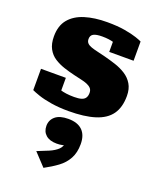

<svg xmlns="http://www.w3.org/2000/svg" viewBox="-167 -654 919 1126"><g transform="rotate(20 292.5 -90.5)"><path d="M348 -130Q348 -148 338.5 -158.5Q329 -169 312 -176Q295 -183 273.5 -187.5Q252 -192 228 -198Q194 -206 160.5 -217Q127 -228 99 -246Q71 -264 54.5 -294.5Q38 -325 38 -371Q38 -438 72 -478.5Q106 -519 166 -537.5Q226 -556 304 -556Q369 -556 415 -548Q461 -540 489 -530.5Q517 -521 526 -516V-396H374V-488Q392 -490 401 -485.5Q410 -481 411.5 -474Q413 -467 411 -459.5Q409 -452 406 -447Q394 -453 379 -457.5Q364 -462 346 -464.5Q328 -467 305 -467Q269 -467 251.5 -458Q234 -449 234 -426Q234 -410 243 -400.5Q252 -391 269 -385Q286 -379 308.5 -374Q331 -369 358 -362Q393 -353 428.5 -341.5Q464 -330 494 -311Q524 -292 542 -262Q560 -232 560 -188Q560 -117 528.5 -73Q497 -29 431.5 -8.5Q366 12 267 12Q207 12 158.5 4Q110 -4 78 -15Q46 -26 32 -33V-166H187V-45Q166 -51 154 -62Q142 -73 138 -83.5Q134 -94 138 -99.5Q142 -105 153 -99Q165 -94 182 -88.5Q199 -83 221 -80Q243 -77 270 -77Q298 -77 315 -82Q332 -87 340 -99Q348 -111 348 -130ZM244 375 171 297Q210 282 242.5 268Q275 254 294.5 235.5Q314 217 315 188L331 201Q319 208 303 211.5Q287 215 268 215Q224 215 200 194Q176 173 176 137Q176 101 203 78Q230 55 284 55Q342 55 372 84.5Q402 114 402 170Q402 223 381.5 260.5Q361 298 325 324.5Q289 351 244 375Z"/></g></svg>

Font: Roboto Serif Black
Style: Regular
Weight: 900
Designer: Greg Gazdowicz
Foundry: Commercial Type
Version: Version 1.008